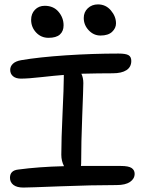

<svg xmlns="http://www.w3.org/2000/svg" viewBox="-20 -886 648 864"><path d="M432.1 -726.1Q401.4 -726.1 379.2 -749.8Q356.9 -773.4 356.9 -805.2Q356.9 -831.5 375.2 -848.9Q393.6 -866.2 420.9 -866.2Q456.1 -866.2 479 -839.1Q502 -812 502 -780.8Q502 -759.3 484.4 -742.7Q466.8 -726.1 432.1 -726.1ZM198.2 -715.8Q165 -715.8 142.6 -739.7Q120.1 -763.7 120.1 -796.9Q120.1 -824.2 137.2 -842Q154.3 -859.9 181.2 -859.9Q220.7 -859.9 243.4 -833Q266.1 -806.2 266.1 -772Q266.1 -745.6 249.5 -730.7Q232.9 -715.8 198.2 -715.8ZM85 -42Q55.7 -42 40.3 -54Q24.9 -65.9 24.9 -85.9Q24.9 -119.1 62 -123Q152.8 -135.3 268.1 -138.2Q255.9 -161.6 255.9 -189.9Q255.9 -258.3 261.5 -377Q267.1 -495.6 267.1 -537.1V-548.8Q228.5 -545.9 167.7 -539.1Q106.9 -532.2 74.2 -532.2Q51.3 -532.2 38.6 -543Q25.9 -553.7 25.9 -571.8Q25.9 -587.4 38.1 -599.1Q50.3 -610.8 75.2 -615.2Q155.3 -628.9 276.1 -637Q397 -645 513.2 -645Q545.9 -645 558.3 -637.7Q570.8 -630.4 570.8 -611.8Q570.8 -584.5 549.1 -570.3Q527.3 -556.2 486.8 -556.2Q424.3 -556.2 346.2 -554.2Q355 -536.1 355 -512.2Q355 -490.2 350.1 -366.7Q345.2 -243.2 345.2 -149.9Q345.2 -147.9 344.7 -144.3Q344.2 -140.6 344.2 -139.2H523.9Q558.6 -139.2 572.3 -129.9Q585.9 -120.6 585.9 -104Q585.9 -81.5 565.2 -67.4Q544.4 -53.2 504.9 -53.2Q394 -53.2 250.7 -47.6Q107.4 -42 85 -42Z"/></svg>

Font: Shantell Sans Irregular
Style: Regular
Weight: 400
Designer: Stephen Nixon, Anya Danilova, Shantell Martin
Foundry: Arrow Type
Version: Version 1.006;[9816181b4]